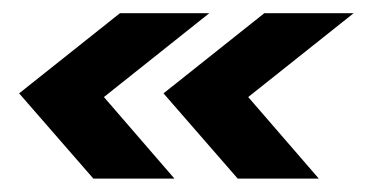

<svg xmlns="http://www.w3.org/2000/svg" viewBox="-20 -354 556 291"><path d="M121.5 -83.3 9 -212.5 161.8 -334H297.2L137.5 -206.9L244.4 -83.3ZM340.3 -83.3 227.8 -212.5 380.6 -334H516L356.2 -206.9L463.2 -83.3Z"/></svg>

Font: Afacad SemiBold
Style: Italic
Weight: 600
Italic angle: -14°
Designer: Kristian Moeller
Foundry: Dicotype
Version: Version 1.000